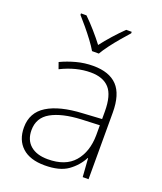

<svg xmlns="http://www.w3.org/2000/svg" viewBox="-142 -855 806 957"><g transform="rotate(20 260.5 -377.0)"><path d="M269 -539Q354 -539 396.5 -494.5Q439 -450 439 -353V0H408L401 -98H399Q375 -52 331.5 -21Q288 10 209 10Q131 10 89.5 -28Q48 -66 48 -133Q48 -212 113.5 -252.5Q179 -293 300 -299L400 -305V-345Q400 -431 367 -467.5Q334 -504 268 -504Q191 -504 111 -464L99 -498Q137 -516 180 -527.5Q223 -539 269 -539ZM304 -268Q202 -263 145 -231Q88 -199 88 -133Q88 -81 121 -52.5Q154 -24 213 -24Q307 -24 353 -77.5Q399 -131 400 -219V-272ZM237 -606Q225 -627 204.5 -654.5Q184 -682 161.5 -709Q139 -736 121 -756V-764H150Q177 -738 205 -706Q233 -674 255 -645Q277 -674 305.5 -706Q334 -738 361 -764H390V-756Q372 -736 349 -709Q326 -682 305.5 -654.5Q285 -627 273 -606Z"/></g></svg>

Font: Noto Sans Bengali ExtraLight
Style: Regular
Weight: 200
Designer: Jelle Bosma - Monotype Design Team
Foundry: Monotype Imaging Inc.
Version: Version 2.003; ttfautohint (v1.8.4.7-5d5b)